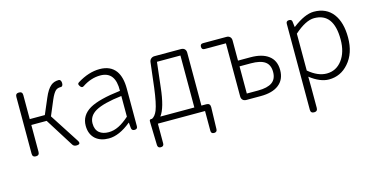

<svg xmlns="http://www.w3.org/2000/svg" viewBox="-77 -929 3020 1549"><g transform="rotate(-15 1432.5 -154.5)"><path d="M129 0Q100 0 100 -29V-504Q100 -533 129 -533Q158 -533 158 -504V-303H284L339 -432Q367 -499 399 -525Q425 -547 465 -547Q466 -547 467 -547Q478 -545 483 -532Q487 -520 485 -507Q481 -487 466 -488Q465 -488 463 -488Q439 -488 423 -474Q403 -455 382 -406L329 -280L486 -37Q511 0 467 0Q445 0 435 -17L286 -254H222H158V-29Q158 0 129 0Z M735 13Q667 13 625 -23Q580 -63 580 -134Q580 -221 662 -269Q741 -314 920 -335Q924 -496 798 -496Q720 -496 647 -447Q630 -435 616 -457Q609 -468 609 -474Q609 -481 618 -487Q714 -547 806 -547Q896 -547 940 -487Q978 -434 978 -338V-169V-24Q978 0 953 0Q929 0 927 -23L923 -68H921Q822 13 735 13ZM747 -36Q790 -36 832 -57Q871 -76 920 -119V-205V-292Q767 -274 700 -236Q638 -200 638 -137Q638 -85 670 -59Q699 -36 747 -36Z M1121 190Q1097 190 1095 166L1090 -15V-36Q1090 -50 1104 -50H1112Q1139 -64 1156 -106Q1177 -160 1193 -286L1218 -495Q1220 -512 1232 -522.5Q1244 -533 1261 -533H1483Q1502 -533 1513 -522Q1524 -511 1524 -492V-50H1565Q1597 -50 1597 -18V-15L1592 166Q1591 190 1566 190Q1541 190 1541 165V0H1344H1147V165Q1147 190 1121 190ZM1181 -50H1323H1465V-484H1269L1245 -277Q1227 -110 1181 -50Z M1886 0Q1867 0 1856 -11Q1845 -22 1845 -41V-484H1667Q1643 -484 1643 -509Q1643 -533 1667 -533H1773H1862Q1881 -533 1892 -522Q1903 -511 1903 -492V-324H2007Q2104 -324 2157 -284Q2212 -243 2212 -163Q2212 -83 2157 -41Q2104 0 2007 0ZM1903 -49H1997Q2076 -49 2114.5 -76.5Q2153 -104 2153 -163Q2153 -222 2115 -249Q2077 -276 1997 -276H1950H1903Z M2389 238Q2360 238 2360 209V-147V-509Q2360 -533 2385 -533Q2409 -533 2410 -511L2415 -468H2417Q2520 -547 2595 -547Q2699 -547 2755 -473Q2809 -401 2809 -275Q2809 -143 2738 -63Q2672 13 2574 13Q2501 13 2417 -52L2418 46V209Q2418 238 2389 238ZM2569 -38Q2648 -38 2697.5 -103.5Q2747 -169 2747 -275Q2747 -496 2584 -496Q2514 -496 2418 -411V-257V-103Q2495 -38 2569 -38Z"/></g></svg>

Font: GenSenRounded TW L
Style: Regular
Weight: 300
Version: Version 1.501;PS 1;hotconv 16.6.51;makeotf.lib2.5.65220